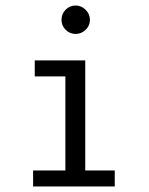

<svg xmlns="http://www.w3.org/2000/svg" viewBox="-20 -676 540 696"><path d="M106 -457H289V-58H396V0H100V-58H217V-399H106ZM218 -641Q233 -656 254 -656Q275 -656 290.5 -640.5Q306 -625 306 -604Q306 -583 290.5 -568Q275 -553 254 -553Q233 -553 218 -568Q203 -583 203 -604Q203 -626 218 -641Z"/></svg>

Font: InconsolataGo
Style: Regular
Weight: 400
Designer: Raph Levien, Kirill Tkachev
Foundry: Cyreal
Version: Version 1.013